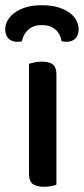

<svg xmlns="http://www.w3.org/2000/svg" viewBox="-38 -709 321 735"><path d="M178 -2Q171 1 158.5 3.5Q146 6 130 6Q101 6 87 -5Q73 -16 73 -42V-465Q81 -467 93.5 -470Q106 -473 122 -473Q151 -473 164.5 -462Q178 -451 178 -424ZM122 -613Q91 -613 71.5 -596.5Q52 -580 46 -551Q42 -550 38 -549.5Q34 -549 29 -549Q6 -549 -6 -562Q-18 -575 -18 -597Q-18 -614 -9 -630.5Q0 -647 17.5 -660Q35 -673 61 -681Q87 -689 122 -689Q158 -689 184.5 -681Q211 -673 228.5 -660Q246 -647 254.5 -630.5Q263 -614 263 -597Q263 -575 251 -562Q239 -549 216 -549Q208 -549 198 -551Q193 -580 173.5 -596.5Q154 -613 122 -613Z"/></svg>

Font: Baloo Tammudu 2 Medium
Style: Regular
Weight: 500
Designer: Maithili Shingre, Omkar Shende and Ek Type
Foundry: Ek Type
Version: Version 1.640;hotconv 1.0.111;makeotfexe 2.5.65597; ttfautoh